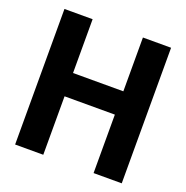

<svg xmlns="http://www.w3.org/2000/svg" viewBox="-125 -814 901 929"><g transform="rotate(20 325.0 -349.0)"><path d="M455 0V-698H600V0ZM51 0V-698H196V0ZM180 -301V-421H470V-301Z"/></g></svg>

Font: Azeret Mono SemiBold
Style: Regular
Weight: 600
Designer: Martin Vácha
Foundry: Displaay
Version: Version 1.002